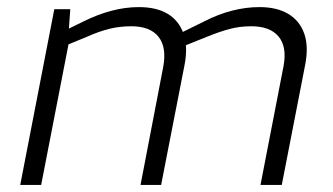

<svg xmlns="http://www.w3.org/2000/svg" viewBox="-20 -521 938 541"><path d="M37 0 133 -495H178L173 -424L161 -434L214 -460Q254 -480 293.5 -490.5Q333 -501 371 -501Q421 -501 452.5 -482Q484 -463 497 -426.5Q510 -390 500 -338L434 0H376L440 -333Q450 -388 426.5 -417.5Q403 -447 350 -447Q318 -447 289 -440Q260 -433 224 -417L173 -396L96 0ZM714 0 779 -335Q789 -389 765 -418Q741 -447 688 -447Q656 -447 627.5 -439.5Q599 -432 562 -417L495 -390L485 -426L556 -461Q595 -481 634 -491Q673 -501 711 -501Q760 -501 792 -482Q824 -463 837 -427Q850 -391 840 -339L774 0Z"/></svg>

Font: REM ExtraLight
Style: Italic
Weight: 250
Italic angle: -11°
Designer: Octavio Pardo
Foundry: Ashler Design
Version: Version 1.005;gftools[0.9.28]